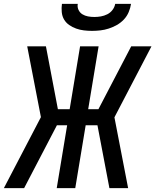

<svg xmlns="http://www.w3.org/2000/svg" viewBox="-23 -975 805 995"><path d="M641 0H544L482 -326H421L367 0H271L325 -326H272L102 0H-3L189 -368L118 -735H215L277 -409H338L392 -735H488L434 -409H487L657 -735H762L570 -367ZM454 -815Q433 -815 412 -817.5Q391 -820 371.5 -827Q352 -834 335.5 -845.5Q319 -857 309 -874Q299 -891 297 -912.5Q295 -934 298 -955H380Q377 -938 384 -923.5Q391 -909 404 -901Q417 -893 433 -890Q449 -887 466 -887Q483 -887 500 -890Q517 -893 533 -901Q549 -909 560 -923.5Q571 -938 574 -955H656Q653 -934 644 -912.5Q635 -891 619 -874Q603 -857 582.5 -845.5Q562 -834 540.5 -827Q519 -820 497 -817.5Q475 -815 454 -815Z"/></svg>

Font: Iosevka Custom Medium
Style: Italic
Weight: 500
Italic angle: -9°
Designer: Belleve Invis
Foundry: Belleve Invis
Version: Version 27.0.1